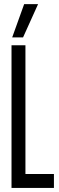

<svg xmlns="http://www.w3.org/2000/svg" viewBox="-20 -922 290 942"><path d="M36.5 0V-700H104.8V-68.3H244.6V0ZM39.8 -738.5 98.5 -901.7H166.8L93.1 -738.5Z"/></svg>

Font: Georama ExtraCondensed Thin
Style: Regular
Weight: 100
Width: 2
Designer: Jean-Baptiste Levee
Foundry: Production Type
Version: Version 1.001